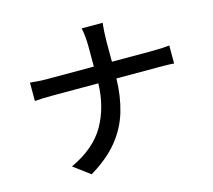

<svg xmlns="http://www.w3.org/2000/svg" viewBox="-115 -922 1229 1108"><g transform="rotate(-15 500.0 -368.0)"><path d="M93 -557Q111 -555 138.5 -553Q166 -551 194 -551H473V-674Q473 -698 470 -730.5Q467 -763 462 -782H588Q585 -763 583 -730Q581 -697 581 -674V-551H829Q858 -551 885 -552.5Q912 -554 925 -556V-448Q912 -450 883 -450.5Q854 -451 828 -451H581Q579 -346 552.5 -256Q526 -166 465 -91Q404 -16 300 46L202 -27Q346 -94 407.5 -201.5Q469 -309 473 -451H196Q166 -451 139 -450Q112 -449 93 -447Z"/></g></svg>

Font: Source Han Sans Medium
Style: Regular
Weight: 500
Designer: Ryoko NISHIZUKA Ë•øÂ°öÊ∂ºÂ≠ê (kana, bopomofo & ideographs); Paul D. Hunt (Latin, Greek & Cyrillic); Sandoll Communicatio
Foundry: Adobe
Version: Version 2.004;hotconv 1.0.118;makeotfexe 2.5.65603